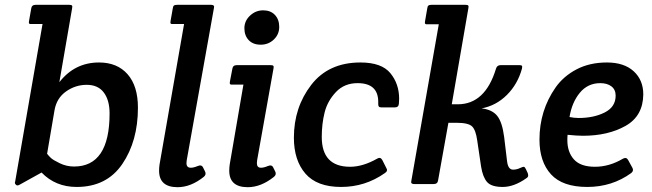

<svg xmlns="http://www.w3.org/2000/svg" viewBox="-20 -766 2713 799"><path d="M153 -48 61 3Q52 8 47 3.5Q42 -1 42 -4.5Q42 -8 43 -10L157 -666H114Q104 -665 101.5 -668Q99 -671 101 -680L110 -731Q112 -746 129 -746H267Q277 -746 279.5 -743Q282 -740 280 -731L227 -424Q291 -506 392 -506Q468 -506 511 -457Q554 -408 554 -318Q554 -179 489 -83.5Q424 12 299 12Q211 12 153 -48ZM207 -308 176 -126Q183 -117 192 -108.5Q201 -100 229 -86.5Q257 -73 288 -73Q436 -73 436 -294Q436 -349 412 -381Q388 -413 341 -413Q294 -413 255 -385.5Q216 -358 207 -308Z M857 -746Q871 -746 871 -738Q871 -735 870 -731L757 -99Q756 -93 756 -87Q756 -68 774 -68Q786 -68 802.5 -75Q819 -82 825 -69L833 -53Q840 -40 828 -30Q774 13 719 13Q642 13 642 -56Q642 -68 644 -82L746 -666H703Q693 -665 690.5 -668Q688 -671 690 -680L699 -731Q700 -740 704 -743Q708 -746 718 -746Z M966 -495H1105Q1115 -495 1117.5 -492Q1120 -489 1118 -480L1050 -99Q1049 -92 1049 -87Q1049 -68 1066 -68Q1078 -68 1094.5 -75Q1111 -82 1117 -69L1125 -53Q1132 -40 1120 -30Q1066 13 1011 13Q934 13 934 -56Q934 -68 936 -82L993 -414H950Q940 -413 937.5 -416Q935 -419 937 -428L947 -480Q949 -495 966 -495ZM1142 -654Q1142 -623 1119.5 -601.5Q1097 -580 1065 -580Q1033 -580 1015 -599Q997 -618 997 -648.5Q997 -679 1020.5 -701Q1044 -723 1075 -723Q1106 -723 1124 -704Q1142 -685 1142 -654Z M1554 -342Q1554 -420 1468 -420Q1413 -420 1378 -383Q1343 -346 1331 -298.5Q1319 -251 1319 -196Q1319 -72 1437 -72Q1490 -72 1550 -106Q1563 -114 1571 -100L1587 -68Q1596 -55 1582 -46Q1500 12 1399.5 12Q1299 12 1251 -43.5Q1203 -99 1203 -193Q1203 -319 1275 -412.5Q1347 -506 1480 -506Q1568 -506 1604.5 -461.5Q1641 -417 1641 -355Q1641 -345 1640 -335Q1639 -319 1623 -319H1569Q1560 -319 1557 -322Q1554 -325 1554 -332Q1554 -339 1554 -342Z M1705 0Q1691 0 1691 -8Q1691 -11 1692 -15L1806 -665H1762Q1752 -664 1749.5 -667Q1747 -670 1749 -679L1758 -731Q1759 -740 1763 -743Q1767 -746 1777 -746H1916Q1926 -746 1928.5 -743Q1931 -740 1929 -731L1860 -332H1885Q1999 -332 2044 -480Q2048 -495 2064 -495H2141Q2150 -495 2152 -492Q2154 -489 2152 -480Q2134 -415 2089 -370.5Q2044 -326 1984 -315Q2028 -310 2049 -284Q2070 -258 2078 -196L2090 -96Q2094 -60 2115 -60Q2130 -60 2143.5 -66.5Q2157 -73 2161 -71.5Q2165 -70 2169 -61L2176 -46Q2178 -41 2178 -35Q2178 -29 2170 -24Q2119 12 2072 12Q2025 12 2007 -8.5Q1989 -29 1982 -73L1966 -181Q1960 -225 1944.5 -240Q1929 -255 1880 -255H1846L1803 -15Q1801 0 1784 0Z M2607 -46Q2527 12 2424 12Q2321 12 2273 -40.5Q2225 -93 2225 -185Q2225 -306 2292 -402Q2325 -449 2379.5 -477.5Q2434 -506 2505.5 -506Q2577 -506 2617 -469.5Q2657 -433 2657 -373Q2656 -283 2583 -242Q2510 -201 2406 -201Q2382 -201 2342 -205Q2341 -197 2341 -183Q2341 -133 2368.5 -102.5Q2396 -72 2456 -72Q2516 -72 2573 -106Q2587 -113 2594 -100L2611 -69Q2619 -56 2607 -46ZM2478 -420Q2426 -420 2393 -380Q2360 -340 2350 -279Q2370 -275 2388 -275Q2451 -275 2496.5 -298Q2542 -321 2542 -368Q2542 -393 2524.5 -406.5Q2507 -420 2478 -420Z"/></svg>

Font: Crete Round
Style: Italic
Weight: 400
Designer: Veronika Burian
Foundry: TypeTogether
Version: Version 1.001; ttfautohint (v1.6)